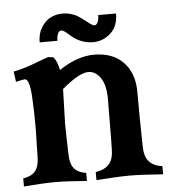

<svg xmlns="http://www.w3.org/2000/svg" viewBox="-49 -709 680 755"><g transform="rotate(-5 290.5 -331.0)"><path d="M154.3 -497.1 174.3 -494.6Q189.5 -478 196.3 -442.4Q268.6 -490.7 334 -490.7Q409.2 -490.7 450.4 -447Q491.7 -403.3 491.7 -331.5Q491.7 -225.6 494.1 -114.3Q494.6 -75.2 511.7 -55.4Q528.8 -35.6 564.5 -30.3V1.5Q477.5 -4.9 433.1 -4.9Q389.2 -4.9 301.3 1.5V-30.3Q336.9 -35.6 354.5 -55.7Q372.1 -75.7 372.1 -114.3Q372.1 -130.9 373 -163.1V-162.6Q374 -259.3 374 -313Q374 -367.7 354.2 -396.2Q334.5 -424.8 306.2 -424.8Q270 -424.8 201.7 -366.7Q201.2 -345.2 199.7 -298.3Q198.2 -251.5 197.8 -230Q197.8 -196.8 200.7 -106Q201.7 -70.8 216.6 -53Q231.4 -35.2 263.7 -30.3V1.5Q184.6 -4.9 139.6 -4.9Q94.2 -4.9 15.1 1.5V-30.3Q47.4 -35.2 62.5 -53Q77.6 -70.8 78.6 -106Q78.6 -115.2 79.6 -156.7Q80.6 -198.2 81.1 -215.8Q81.1 -258.3 80.6 -281.5Q80.1 -304.7 78.1 -342.8Q76.2 -380.9 70.3 -399.4Q64.5 -418 55.2 -418Q49.3 -418 20 -411.1L14.2 -452.1Q43 -458 66.4 -465.6Q89.8 -473.1 114.3 -482.7Q138.7 -492.2 154.3 -497.1ZM311.5 -627.9 312 -627.4Q337.9 -605.5 346.7 -605.5Q354.5 -605.5 359.6 -616Q364.7 -626.5 364.7 -644.5H435.1Q435.1 -593.8 404.8 -566.9Q374.5 -540 336.4 -540Q311 -540 289.3 -548.8Q267.6 -557.6 255.6 -568.4Q243.7 -579.1 232.4 -587.9Q221.2 -596.7 214.4 -596.7Q206.5 -596.7 201.4 -586.2Q196.3 -575.7 196.3 -557.6H126Q126 -592.3 141.8 -617.2Q157.7 -642.1 179.2 -652.3Q200.7 -662.6 224.6 -662.6Q243.2 -662.6 259 -657.7Q274.9 -652.8 283.2 -647.7Q291.5 -642.6 303.7 -633.3Q308.1 -629.9 311.5 -627.9Z"/></g></svg>

Font: Flanker
Style: Bold
Weight: 700
Designer: Flanker
Foundry: Flanker
Version: Version 2.021